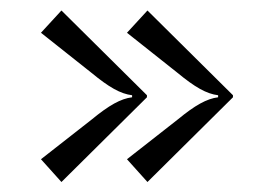

<svg xmlns="http://www.w3.org/2000/svg" viewBox="-20 -438 520 375"><path d="M60 -127 100 -82.5 267 -248V-252L100 -417.5L60 -374L159 -295.5C192.6 -267.8 215.3 -254.7 238 -252V-248C216 -245.3 193 -232.5 159 -204.5ZM228 -127 268 -82.5 435 -248V-252L268 -417.5L228 -374L327 -295.5C360.6 -267.8 383.3 -254.7 406 -252V-248C384 -245.3 361 -232.5 327 -204.5Z"/></svg>

Font: Prida01
Style: Black
Weight: 900
Designer: gluk
Foundry: gluk
Version: Version 00.072